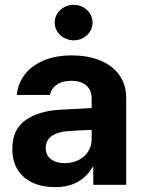

<svg xmlns="http://www.w3.org/2000/svg" viewBox="-20 -767 598 797"><path d="M228.5 -311.5Q282.2 -314.9 360.4 -318.4V-361.3Q359.4 -394.5 337.4 -413.1Q315.4 -431.6 275.4 -431.6Q239.3 -431.6 216.3 -416Q193.4 -400.4 187.5 -373H49.8Q54.2 -419.9 82.3 -457Q110.4 -494.1 160.6 -515.6Q210.9 -537.1 279.3 -537.1Q339.8 -537.1 390.9 -518.1Q441.9 -499 472.9 -458.7Q503.9 -418.5 503.9 -357.4V0H367.2V-73.2H363.3Q342.3 -34.7 303.5 -12.5Q264.6 9.8 208 9.8Q156.2 9.8 116.5 -8.1Q76.7 -25.9 54 -61.5Q31.2 -97.2 31.2 -148.4Q31.2 -230.5 86.4 -268.6Q141.6 -306.6 228.5 -311.5ZM249 -89.8Q281.2 -89.8 306.9 -103Q332.5 -116.2 346.7 -139.2Q360.8 -162.1 360.4 -189.5V-228Q337.4 -227.5 303.7 -225.6Q270 -223.6 252 -221.7Q213.9 -217.8 191.9 -200.2Q169.9 -182.6 169.9 -152.3Q169.9 -122.6 191.7 -106.2Q213.4 -89.8 249 -89.8ZM207 -672.9Q207 -692.9 217.5 -710Q228 -727.1 246.3 -737.1Q264.6 -747.1 286.1 -747.1Q307.1 -747.1 325.2 -737.1Q343.3 -727.1 353.8 -710Q364.3 -692.9 364.3 -672.9Q364.3 -653.3 353.8 -636.5Q343.3 -619.6 325.2 -609.6Q307.1 -599.6 286.1 -599.6Q264.6 -599.6 246.3 -609.6Q228 -619.6 217.5 -636.5Q207 -653.3 207 -672.9Z"/></svg>

Font: Pretendard Std
Style: Bold
Weight: 700
Designer: Base glyphs from Inter by Rasmus Andersson; Hangeul glyphs from Noto Sans CJK(Source Han Sans) by Jang Soo-young and Kan
Foundry: Kil Hyung-jin
Version: Version 1.309